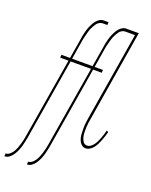

<svg xmlns="http://www.w3.org/2000/svg" viewBox="-214 -825 886 1129"><g transform="rotate(20 229.0 -260.0)"><path d="M-42 215 -41 197Q-27 197 -15.5 187Q-4 177 3.5 164.5Q11 152 16 138.5Q21 125 25 111.5Q29 98 32 84.5Q35 71 37 57L120 -442H68L69 -460H123L143 -580Q145 -596 148 -611Q151 -626 155.5 -641.5Q160 -657 166.5 -672Q173 -687 182 -701Q191 -715 204.5 -725Q218 -735 234 -735H264L263 -717H233Q223 -717 213 -711Q203 -705 197 -696.5Q191 -688 185.5 -678Q180 -668 176 -658.5Q172 -649 169.5 -638.5Q167 -628 164 -618Q161 -608 159 -598Q157 -588 155 -577L136 -460H218L217 -442H133L50 60Q47 76 44 91Q41 106 36.5 121.5Q32 137 25.5 152Q19 167 10 181Q1 195 -12.5 205Q-26 215 -42 215ZM99 215 100 197Q114 197 125.5 187Q137 177 144.5 164.5Q152 152 157 138.5Q162 125 166 111.5Q170 98 173 84.5Q176 71 178 57L261 -442H209L210 -460H264L284 -580Q286 -596 289 -611Q292 -626 296.5 -641.5Q301 -657 307.5 -672Q314 -687 323 -701Q332 -715 345.5 -725Q359 -735 375 -735H405L404 -717H374Q364 -717 354 -711Q344 -705 338 -696.5Q332 -688 326.5 -678Q321 -668 317 -658.5Q313 -649 310.5 -638.5Q308 -628 305 -618Q302 -608 300 -598Q298 -588 296 -577L277 -460H329L328 -442H274L191 60Q188 76 185 91Q182 106 177.5 121.5Q173 137 166.5 152Q160 167 151 181Q142 195 128.5 205Q115 215 99 215ZM390 8Q377 8 367 0.5Q357 -7 351.5 -17.5Q346 -28 343 -40.5Q340 -53 339.5 -66Q339 -79 338.5 -92Q338 -105 339 -118Q340 -131 342 -144Q344 -157 346 -171L436 -717H367L368 -735H453L360 -168Q357 -152 355 -137Q353 -122 352.5 -107Q352 -92 352.5 -77Q353 -62 356.5 -48Q360 -34 368.5 -22Q377 -10 393 -10Q405 -10 416 -18.5Q427 -27 434.5 -38Q442 -49 447.5 -61Q453 -73 457.5 -85Q462 -97 465.5 -109Q469 -121 472 -133L483 -127Q479 -113 475 -99.5Q471 -86 465.5 -72.5Q460 -59 454 -46Q448 -33 439 -21Q430 -9 417 -0.5Q404 8 390 8Z"/></g></svg>

Font: Iosevka Term Curly Thin
Style: Italic
Weight: 100
Italic angle: -9°
Designer: Belleve Invis
Foundry: Belleve Invis
Version: Version 32.3.0